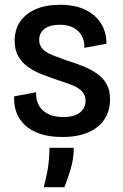

<svg xmlns="http://www.w3.org/2000/svg" viewBox="-20 -557 512 799"><path d="M239 13Q184 13 145.5 -0.5Q107 -14 82.5 -37.5Q58 -61 47.5 -91.5Q37 -122 39 -156L130 -173Q129 -143 141 -120Q153 -97 178.5 -83.5Q204 -70 243 -70Q290 -70 313 -89Q336 -108 336 -137Q336 -161 321.5 -176.5Q307 -192 281 -202.5Q255 -213 219 -224Q187 -235 156 -247Q125 -259 98.5 -277Q72 -295 56.5 -322Q41 -349 41 -388Q41 -433 63 -466Q85 -499 127 -518Q169 -537 230 -537Q292 -537 334.5 -516.5Q377 -496 400 -460Q423 -424 423 -375L331 -358Q332 -387 320 -408.5Q308 -430 285 -442Q262 -454 229 -454Q188 -454 165.5 -437Q143 -420 143 -391Q143 -368 157.5 -353Q172 -338 198.5 -327.5Q225 -317 259 -305Q295 -294 327 -281Q359 -268 384 -250.5Q409 -233 423.5 -207Q438 -181 438 -143Q438 -98 416 -62.5Q394 -27 349.5 -7Q305 13 239 13ZM162 222Q179 157 182.5 119Q186 81 186 58H287Q287 103 274.5 145Q262 187 248 222Z"/></svg>

Font: Bricolage Grotesque SemiCondensed Medium
Style: Regular
Weight: 500
Width: 4
Designer: Mathieu Triay
Foundry: Atelier Triay
Version: Version 1.001;gftools[0.9.33.dev8+g029e19f]